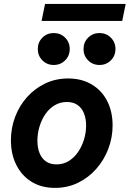

<svg xmlns="http://www.w3.org/2000/svg" viewBox="-20 -917 639 945"><path d="M250.5 7.8Q183.6 7.8 135 -22.5Q86.4 -52.7 60.1 -105.7Q33.7 -158.7 33.7 -226.6Q33.7 -286.6 54.4 -341.6Q75.2 -396.5 113 -439Q150.9 -481.4 202.4 -506.1Q253.9 -530.8 315.4 -530.8Q382.3 -530.8 431.6 -501.2Q481 -471.7 507.6 -419.7Q534.2 -367.7 534.2 -299.8Q534.2 -239.7 513.2 -184.6Q492.2 -129.4 453.9 -85.9Q415.5 -42.5 363.8 -17.3Q312 7.8 250.5 7.8ZM257.8 -107.9Q291.5 -107.9 318.4 -124.5Q345.2 -141.1 364.3 -168.9Q383.3 -196.8 393.6 -230.7Q403.8 -264.6 403.8 -298.8Q403.8 -334 392.8 -360.4Q381.8 -386.7 360.8 -400.9Q339.8 -415 309.1 -415Q275.4 -415 248.3 -398.4Q221.2 -381.8 202.6 -354.2Q184.1 -326.7 174.1 -293Q164.1 -259.3 164.1 -225.1Q164.1 -189.9 174.8 -163.3Q185.5 -136.7 206.5 -122.3Q227.5 -107.9 257.8 -107.9ZM469.7 -597.2Q436.5 -597.2 413.8 -619.9Q391.1 -642.6 391.1 -675.8Q391.1 -709 413.8 -731.7Q436.5 -754.4 469.7 -754.4Q502.9 -754.4 525.6 -731.7Q548.3 -709 548.3 -675.8Q548.3 -642.6 525.6 -619.9Q502.9 -597.2 469.7 -597.2ZM244.6 -597.2Q211.4 -597.2 188.7 -619.9Q166 -642.6 166 -675.8Q166 -709 188.7 -731.7Q211.4 -754.4 244.6 -754.4Q277.8 -754.4 300.5 -731.7Q323.2 -709 323.2 -675.8Q323.2 -642.6 300.5 -619.9Q277.8 -597.2 244.6 -597.2ZM184.6 -814 201.7 -897.5H598.6L581.5 -814Z"/></svg>

Font: Reddit Sans
Style: Bold Italic
Weight: 700
Italic angle: -11.25°
Designer: Stephen Hutchings
Version: Version 1.013